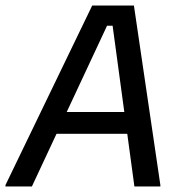

<svg xmlns="http://www.w3.org/2000/svg" viewBox="-48 -670 652 690"><path d="M-28.3 0V-5L283.3 -650H433.3L528.3 -5V0H435L356.7 -577.5H336.7L66.7 0ZM132.5 -189.2 171.7 -267.5H411.7L424.2 -189.2Z"/></svg>

Font: Familjen Grotesk
Style: Italic
Weight: 400
Italic angle: -9.46201°
Designer: Anders Wikstroem, Jonas Baeckman, Matilda Gysing, Kristian Moeller
Foundry: Familjen STHLM AB
Version: Version 2.000